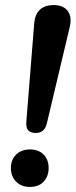

<svg xmlns="http://www.w3.org/2000/svg" viewBox="-20 -733 299 758"><path d="M121 -208Q102 -208 92 -218Q82 -228 84 -253L115 -640Q121 -713 193 -713Q230 -713 247.5 -689.5Q265 -666 255 -625L165 -246Q156 -208 121 -208ZM98 5Q64 5 43.5 -16Q23 -37 23 -70Q23 -102 43.5 -122.5Q64 -143 98 -143Q133 -143 152.5 -122.5Q172 -102 172 -70Q172 -37 152.5 -16Q133 5 98 5Z"/></svg>

Font: Nunito
Style: Bold Italic
Weight: 700
Italic angle: -9°
Designer: Vernon Adams
Foundry: Vernon Adams
Version: Version 3.601; ttfautohint (v1.8.2.53-6de2)